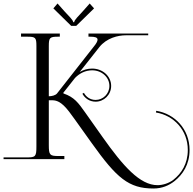

<svg xmlns="http://www.w3.org/2000/svg" viewBox="-102 -911 1105 1099"><path d="M334.4 -763 436.4 -863 411.4 -891 373.4 -848C345.4 -817 325.4 -799 322.4 -784H317.4C314.4 -799 293.4 -817 265.4 -848L227.4 -891L203.4 -863L305.4 -763ZM177.4 -337H199.4C247.4 -336 280.2 -291.9 324.4 -230L424.4 -90C565.6 107.6 634.4 168 776.4 168C825.7 168 865.3 150.5 896.4 126C944.1 88.4 983 30.4 983 -52.7C983 -171.6 898.4 -259.7 792.2 -276.9L790.6 -267.1C892.3 -250.5 973 -166.5 973 -52.7C973 27 936 82.1 890.2 118.2C863.5 139.1 826.8 148.9 799.7 148.9C698.8 148.9 602.6 39.7 485.4 -126L386.4 -266C346.6 -322.2 323.4 -355 261.4 -376L260.4 -380L327.6 -465.1C352.7 -490.6 386 -508.5 425.4 -508.5C480.4 -508.5 524.2 -468.9 524.2 -419.1C524.2 -373.8 487.4 -339 445.6 -339C413.3 -339 390.2 -357.4 378.4 -379.4L369.6 -374.6C382.8 -350 409.1 -329 445.6 -329C492.9 -329 534.2 -368.3 534.2 -419.1C534.2 -475.3 485.1 -518.5 425.4 -518.5C398.7 -518.5 374.8 -511 354.1 -498.7L466.4 -641C508.4 -694 574.4 -709 618.4 -709H746.4V-719H404.4V-701H413.4C441.4 -701 456.4 -697 456.4 -684C456.4 -675 449.4 -662 435.4 -645L224.4 -376C215.4 -365 194.4 -360 177.4 -360V-648C177.4 -696 183.4 -701 231.4 -701H240.4V-719H18.4V-701H53.4C101.4 -701 106.4 -696 106.4 -648V-72C106.4 -16 101.4 -10 53.4 -10H-81.6V0H266.4V-18H231.4C183.4 -18 177.4 -24 177.4 -80Z"/></svg>

Font: FoglihtenNo04
Style: Regular
Weight: 500
Designer: gluk (gluksza@wp.pl)
Foundry: gluk (gluksza@wp.pl)
Version: Version 0.70